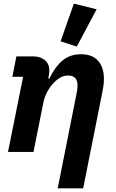

<svg xmlns="http://www.w3.org/2000/svg" viewBox="-20 -835 636 1055"><path d="M164 0H24L107 -413H48L70 -525H163Q201 -525 226 -505Q251 -485 251 -448Q251 -440 250 -431Q249 -422 248 -418L245 -403H251Q281 -466 322.5 -501.5Q364 -537 425 -537Q486 -537 518.5 -501.5Q551 -466 551 -401Q551 -382 548.5 -364.5Q546 -347 542 -327L437 200H297L399 -312Q402 -326 404 -339.5Q406 -353 406 -368Q406 -391 394 -405.5Q382 -420 353 -420Q328 -420 306.5 -406Q285 -392 268 -372Q250 -351 237 -325.5Q224 -300 218 -270ZM511 -784 402 -579 313 -608 386 -815Z"/></svg>

Font: IBM Plex Sans
Style: Bold Italic
Weight: 700
Italic angle: -11.31°
Designer: Mike Abbink, Paul van der Laan, Pieter van Rosmalen
Foundry: Bold Monday
Version: Version 3.201